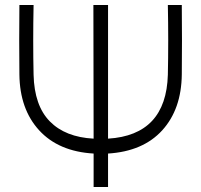

<svg xmlns="http://www.w3.org/2000/svg" viewBox="-20 -753 810 773"><path d="M115.2 -732.9Q112.3 -586.9 115.2 -452.1Q118.2 -327.6 180.7 -264.2Q243.2 -200.7 356.9 -194.8L356 -732.9H415V-194.8Q648.9 -209 655.8 -452.1Q658.7 -586.9 655.8 -732.9H711.9Q713.4 -586.4 711.9 -453.1Q710.4 -313.5 633.3 -228.5Q556.2 -143.6 415 -134.8V0H356.9V-134.8Q215.8 -143.1 137.7 -228.3Q59.6 -313.5 58.1 -453.1Q56.6 -586.4 58.1 -732.9Z"/></svg>

Font: Kreadon Light
Style: Regular
Weight: 300
Designer: kohakuno
Foundry: StudioGnu
Version: Version 1.000;Glyphs 3.1.2 (3151)